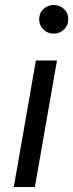

<svg xmlns="http://www.w3.org/2000/svg" viewBox="-20 -745 292 765"><path d="M194 -611Q170 -611 153 -627.5Q136 -644 136 -668Q136 -693 153 -709Q170 -725 194 -725Q218 -725 235 -709Q252 -693 252 -668Q252 -644 235 -627.5Q218 -611 194 -611ZM35 0 123 -504H207L119 0Z"/></svg>

Font: DM Sans Italic
Style: Regular
Weight: 400
Italic angle: -10°
Designer: Colophon Foundry, Jonny Pinhorn
Foundry: Colophon Foundry
Version: Version 4.004; ttfautohint (v1.8.4.7-5d5b)